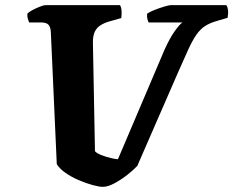

<svg xmlns="http://www.w3.org/2000/svg" viewBox="-20 -724 904 744"><path d="M379 0Q364 0 338.5 -7Q313 -14 285 -26Q257 -38 234 -54Q211 -70 200 -88L177 -600Q176 -619 168 -628Q160 -637 139 -637H93Q91 -642 88 -651Q85 -660 86 -671Q91 -677 105 -684.5Q119 -692 134 -698Q149 -704 157 -704H445Q450 -696 451 -683Q452 -670 450 -654L404 -641Q386 -636 371 -627Q356 -618 348 -602.5Q340 -587 340 -561L348 -138Q355 -130 373 -123Q391 -116 410 -111.5Q429 -107 437 -107L617 -530Q637 -575 656.5 -602.5Q676 -630 687 -637H556Q553 -642 551 -651Q549 -660 550 -671Q560 -678 579 -685.5Q598 -693 616.5 -698.5Q635 -704 641 -704H857Q862 -697 863.5 -684.5Q865 -672 862 -655L821 -643Q793 -635 774.5 -623Q756 -611 741 -589.5Q726 -568 709.5 -532Q693 -496 668 -439L512 -81Q498 -66 474 -47Q450 -28 424 -14Q398 0 379 0Z"/></svg>

Font: Texturina Medium 12pt Black
Style: Italic
Weight: 900
Italic angle: -11°
Version: Version 1.002